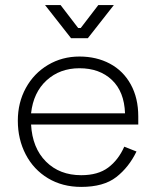

<svg xmlns="http://www.w3.org/2000/svg" viewBox="-20 -720 609 754"><path d="M50 -246Q50 -317 81.5 -374.5Q113 -432 168.5 -465Q224 -498 292 -498Q359 -498 411.5 -470Q464 -442 493.5 -388.5Q523 -335 523 -263V-231H102Q107 -139 160.5 -85.5Q214 -32 299 -32Q365 -32 405 -62Q445 -92 468 -144L516 -125Q486 -63 436.5 -24.5Q387 14 299 14Q225 14 168.5 -20Q112 -54 81 -113.5Q50 -173 50 -246ZM471 -275Q468 -360 419.5 -406Q371 -452 292 -452Q215 -452 163 -404.5Q111 -357 102 -275ZM427 -700 325 -570H259L157 -700H218L287 -610H297L366 -700Z"/></svg>

Font: Space Grotesk Variable
Style: Regular
Weight: 400
Designer: Florian Karsten (Space Grotesk), Colophon Foundry (Space Mono)
Foundry: Florian Karsten
Version: Version 1.106